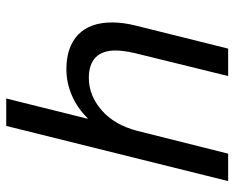

<svg xmlns="http://www.w3.org/2000/svg" viewBox="-88 -664 752 616"><g transform="rotate(-90 288.0 -356.0)"><path d="M217 -451Q248 -483 289 -501Q330 -519 374 -519Q445 -519 484.5 -481.5Q524 -444 524 -372Q524 -337 514 -297L440 0H352L425 -297Q434 -335 434 -361Q434 -404 411.5 -425.5Q389 -447 346 -447Q290 -447 242.5 -406Q195 -365 176 -291L103 0H15L192 -712H280L215 -451Z"/></g></svg>

Font: CST
Style: Italic
Weight: 400
Italic angle: -14°
Version: Version 1.00